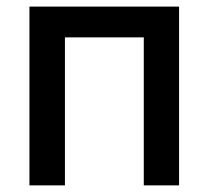

<svg xmlns="http://www.w3.org/2000/svg" viewBox="-20 -559 629 579"><path d="M520 -539.1V0H413.6V-446.3H175.8V0H68.8V-539.1Z"/></svg>

Font: Inter 18pt Medium
Style: Regular
Weight: 500
Designer: Rasmus Andersson
Foundry: rsms
Version: Version 4.001;git-66647c0bb